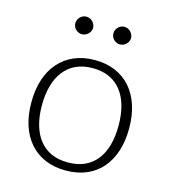

<svg xmlns="http://www.w3.org/2000/svg" viewBox="-104 -769 767 860"><g transform="rotate(15 279.0 -339.0)"><path d="M52 0ZM279 -505.5Q332.5 -505.5 374.8 -487.2Q417 -469 446 -435.5Q475 -402 490.2 -354.8Q505.5 -307.5 505.5 -249Q505.5 -190.5 490.2 -143.5Q475 -96.5 446 -63Q417 -29.5 374.8 -11.5Q332.5 6.5 279 6.5Q225.5 6.5 183.2 -11.5Q141 -29.5 111.8 -63Q82.5 -96.5 67.2 -143.5Q52 -190.5 52 -249Q52 -307.5 67.2 -354.8Q82.5 -402 111.8 -435.5Q141 -469 183.2 -487.2Q225.5 -505.5 279 -505.5ZM279 -31Q323.5 -31 356.8 -46.2Q390 -61.5 412.2 -90Q434.5 -118.5 445.5 -158.8Q456.5 -199 456.5 -249Q456.5 -298.5 445.5 -339Q434.5 -379.5 412.2 -408.2Q390 -437 356.8 -452.5Q323.5 -468 279 -468Q234.5 -468 201.2 -452.5Q168 -437 145.8 -408.2Q123.5 -379.5 112.2 -339Q101 -298.5 101 -249Q101 -199 112.2 -158.8Q123.5 -118.5 145.8 -90Q168 -61.5 201.2 -46.2Q234.5 -31 279 -31ZM233 -642Q233 -634 229.5 -626.8Q226 -619.5 220.2 -614Q214.5 -608.5 207 -605.2Q199.5 -602 191.5 -602Q183 -602 175.8 -605.2Q168.5 -608.5 162.8 -614Q157 -619.5 153.8 -626.8Q150.5 -634 150.5 -642Q150.5 -650.5 153.8 -658Q157 -665.5 162.8 -671.2Q168.5 -677 175.8 -680.2Q183 -683.5 191.5 -683.5Q199.5 -683.5 207 -680.2Q214.5 -677 220.2 -671.2Q226 -665.5 229.5 -658Q233 -650.5 233 -642ZM409 -642Q409 -634 405.5 -626.8Q402 -619.5 396.5 -614Q391 -608.5 383.5 -605.2Q376 -602 368 -602Q359.5 -602 352 -605.2Q344.5 -608.5 339 -614Q333.5 -619.5 330.2 -626.8Q327 -634 327 -642Q327 -659 339 -671.2Q351 -683.5 368 -683.5Q376 -683.5 383.5 -680.2Q391 -677 396.5 -671.2Q402 -665.5 405.5 -658Q409 -650.5 409 -642Z"/></g></svg>

Font: Lato Light
Style: Regular
Weight: 300
Designer: Lukasz Dziedzic
Foundry: tyPoland Lukasz Dziedzic
Version: Version 2.007; 2014-02-27